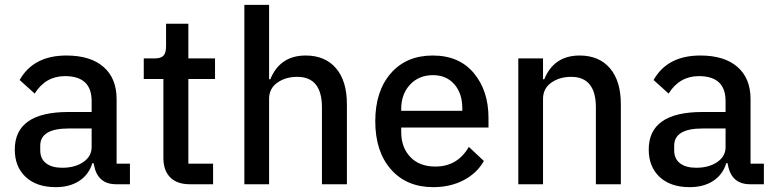

<svg xmlns="http://www.w3.org/2000/svg" viewBox="-20 -760 3201 792"><path d="M210 12Q131 12 86 -30Q41 -72 41 -143Q41 -298 262 -298H358V-343Q358 -446 248 -446Q168 -446 123 -374L61 -430Q118 -531 254 -531Q353 -531 407 -484Q461 -437 461 -351V-85H516V0H459Q383 0 368 -78L366 -87H361Q346 -39 306.5 -13.5Q267 12 210 12ZM237 -68Q289 -68 323.5 -91.5Q358 -115 358 -153V-230H263Q146 -230 146 -159V-140Q146 -105 170 -86.5Q194 -68 237 -68Z M763 0Q710 0 682 -28.5Q654 -57 654 -108V-434H573V-519H617Q644 -519 654.5 -530.5Q665 -542 665 -569V-662H757V-519H867V-434H757V-85H859V0Z M988 0V-740H1090V-433H1095Q1135 -531 1241 -531Q1321 -531 1366 -478.5Q1411 -426 1411 -330V0H1308V-317Q1308 -443 1206 -443Q1158 -443 1124 -419Q1090 -395 1090 -352V0Z M1767 12Q1657 12 1592.5 -61.5Q1528 -135 1528 -260Q1528 -384 1592 -457.5Q1656 -531 1765 -531Q1874 -531 1934.5 -458.5Q1995 -386 1995 -274V-234H1635V-215Q1635 -152 1672.5 -112.5Q1710 -73 1776 -73Q1867 -73 1914 -154L1976 -96Q1948 -46 1893 -17Q1838 12 1767 12ZM1635 -303H1887V-313Q1887 -375 1854 -412.5Q1821 -450 1766 -450Q1708 -450 1671.5 -411Q1635 -372 1635 -310Z M2118 0V-519H2220V-433H2225Q2265 -531 2371 -531Q2451 -531 2496 -478.5Q2541 -426 2541 -330V0H2438V-317Q2438 -443 2336 -443Q2288 -443 2254 -419Q2220 -395 2220 -352V0Z M2825 12Q2746 12 2701 -30Q2656 -72 2656 -143Q2656 -298 2877 -298H2973V-343Q2973 -446 2863 -446Q2783 -446 2738 -374L2676 -430Q2733 -531 2869 -531Q2968 -531 3022 -484Q3076 -437 3076 -351V-85H3131V0H3074Q2998 0 2983 -78L2981 -87H2976Q2961 -39 2921.5 -13.5Q2882 12 2825 12ZM2852 -68Q2904 -68 2938.5 -91.5Q2973 -115 2973 -153V-230H2878Q2761 -230 2761 -159V-140Q2761 -105 2785 -86.5Q2809 -68 2852 -68Z"/></svg>

Font: Anuphan Medium
Style: Regular
Weight: 500
Designer: Mike Abbink, Paul van der Laan, Pieter van Rosmalen, Mint Tantisuwanna
Foundry: Bold Monday; Cadson Demak
Version: Version 3.002;hotconv 1.0.109;makeotfexe 2.5.65596